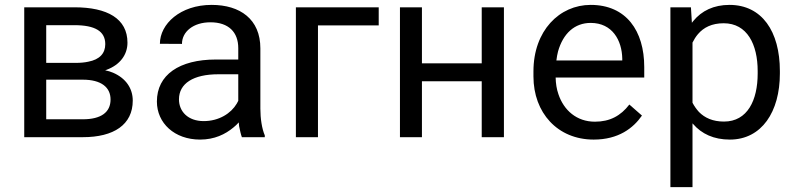

<svg xmlns="http://www.w3.org/2000/svg" viewBox="-20 -558 3240 781"><path d="M316.9 0C442.9 0 520 -50.8 520 -148.9C520 -198.2 492.2 -239.7 439.9 -262.2C430.2 -266.6 419.4 -269.5 407.7 -272C409.7 -272.5 411.6 -273.4 413.1 -273.9C468.8 -294.4 498.5 -335.9 498.5 -384.3C498.5 -482.4 416.5 -528.3 282.7 -528.3H78.6V0ZM316.9 -233.9C392.1 -233.9 429.7 -202.6 429.7 -153.3C429.7 -101.6 391.6 -72.8 316.9 -72.8H168V-233.9ZM168 -302.2V-455.6H282.7C366.2 -455.6 408.2 -431.2 408.2 -378.4C408.2 -340.8 385.3 -315.9 339.4 -307.1C324.2 -303.7 307.1 -302.2 287.1 -302.2Z M952.6 -44.9C956.1 -27.8 959.5 -11.7 963.9 0H1057.1V-7.3C1045.4 -34.2 1039.1 -75.7 1039.1 -116.2V-361.3C1039.1 -480 956.5 -538.1 840.8 -538.1C713.4 -538.1 630.4 -460.4 630.4 -379.9L720.2 -379.4C720.2 -429.2 766.6 -467.3 835.9 -467.3C910.2 -467.3 949.2 -426.8 949.2 -362.3V-315.9H858.4C709 -315.9 618.2 -253.4 618.2 -145C618.2 -57.1 689.9 9.8 793.9 9.8C852.1 9.8 896.5 -11.7 929.7 -39.6C937.5 -45.9 944.8 -52.7 951.2 -60.1C951.7 -55.2 952.1 -50.3 952.6 -44.9ZM942.9 -136.2C919.9 -97.2 871.1 -65.4 808.6 -65.4C744.6 -65.4 708 -104.5 708 -153.8C708 -218.3 766.1 -255.9 868.2 -255.9H949.2V-147.9C947.3 -144 945.3 -140.1 942.9 -136.2Z M1520.5 -528.3H1183.6V0H1273.4V-454.6H1520.5Z M1696.3 -528.3H1606.9V0H1696.3V-227.5H1939.5V0H2029.8V-528.3H1939.5V-300.3H1696.3Z M2395 9.8C2496.1 9.8 2556.2 -37.1 2591.3 -87.9L2540 -132.8C2504.9 -86.9 2460.9 -63 2399.9 -63C2325.7 -63 2273.4 -109.4 2251.5 -174.8C2244.1 -195.8 2240.7 -218.8 2240.2 -242.7H2600.6V-285.2C2600.6 -432.6 2527.3 -538.1 2382.8 -538.1C2255.9 -538.1 2149.9 -433.6 2149.9 -267.6V-247.1C2149.9 -99.6 2247.6 9.8 2395 9.8ZM2250 -349.1C2270.5 -421.4 2316.9 -464.8 2382.8 -464.8C2470.7 -464.8 2509.8 -394 2511.2 -319.8V-312H2243.2C2244.6 -325.2 2247.1 -337.4 2250 -349.1Z M3152.3 -269C3152.3 -430.7 3079.1 -538.1 2947.3 -538.1C2883.3 -538.1 2834 -514.2 2799.8 -472.2C2797.9 -469.7 2795.9 -467.8 2794.4 -465.3L2790.5 -528.3H2707V203.1H2796.9V-56.2L2798.8 -54.2C2834 -13.2 2883.8 9.8 2948.7 9.8C3078.6 9.8 3152.3 -103.5 3152.3 -258.8ZM3062 -258.8C3062 -150.9 3021 -63.5 2924.8 -63.5C2879.4 -63.5 2846.7 -78.6 2823.2 -102.5C2813 -113.8 2804.2 -126 2796.9 -140.1V-384.8C2803.2 -397.5 2810.5 -409.2 2819.3 -419.4C2842.3 -446.3 2875.5 -463.4 2923.8 -463.4C3019.5 -463.4 3062 -377 3062 -269Z"/></svg>

Font: Bert Sans
Style: Regular
Weight: 400
Designer: Christian Robertson (Google), Cristiano Sobral
Foundry: Google, Cristiano Sobral
Version: Version 3.101